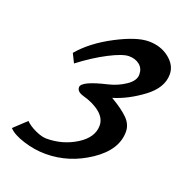

<svg xmlns="http://www.w3.org/2000/svg" viewBox="-113 -573 635 657"><g transform="rotate(20 204.5 -244.5)"><path d="M-18.1 -46.9 26.9 -88.9Q41 -74.7 64.5 -64Q87.9 -53.2 105 -53.2Q164.1 -53.2 212.6 -83.5Q261.2 -113.8 261.2 -157.2Q261.2 -183.1 237.1 -203.1Q212.9 -223.1 172.9 -233.9Q149.9 -240.7 149.9 -256.8Q149.9 -278.8 240.2 -299.8Q273.4 -307.6 301.3 -326.4Q329.1 -345.2 329.1 -367.7Q329.1 -390.1 313.5 -402.6Q297.9 -415 274.9 -415Q252 -415 204.6 -390.6Q157.2 -366.2 106 -327.1L89.8 -359.9Q131.8 -409.7 204.3 -447.8Q276.9 -485.8 321 -485.8Q365.2 -485.8 396 -461.4Q426.8 -437 426.8 -403.8Q426.8 -355 374.3 -315.9Q321.8 -276.9 269 -261.2Q310.1 -237.3 331.5 -216.1Q353 -194.8 353 -168Q353 -102.1 279.1 -52.5Q205.1 -2.9 120.1 -2.9Q79.1 -2.9 38.6 -15.9Q-2 -28.8 -18.1 -46.9Z"/></g></svg>

Font: Marck Script
Style: Regular
Weight: 400
Designer: Denis Masharov, Marck Fogel
Foundry: Denis Masharov
Version: Version 1.002